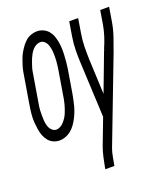

<svg xmlns="http://www.w3.org/2000/svg" viewBox="-156 -622 806 932"><g transform="rotate(-20 247.5 -156.5)"><path d="M68 8Q50 8 35 1Q20 -6 10 -18.5Q0 -31 -6 -46.5Q-12 -62 -14.5 -79Q-17 -96 -18.5 -113Q-20 -130 -19 -147.5Q-18 -165 -15.5 -182.5Q-13 -200 -10 -218L10 -338Q12 -353 15 -368Q18 -383 22.5 -397.5Q27 -412 32.5 -427Q38 -442 46 -456Q54 -470 63.5 -483Q73 -496 85 -506.5Q97 -517 112.5 -522.5Q128 -528 143 -528Q160 -528 175.5 -521Q191 -514 201.5 -501.5Q212 -489 217.5 -473.5Q223 -458 226 -441Q229 -424 229.5 -407Q230 -390 229 -372.5Q228 -355 226.5 -337.5Q225 -320 222 -302L202 -182Q199 -167 196 -152Q193 -137 189 -122.5Q185 -108 179 -93Q173 -78 165.5 -64Q158 -50 148.5 -37Q139 -24 126 -13.5Q113 -3 97.5 2.5Q82 8 68 8ZM70 -47Q80 -47 90.5 -52.5Q101 -58 109 -67Q117 -76 123.5 -86Q130 -96 134 -106Q138 -116 142 -127Q146 -138 148.5 -148.5Q151 -159 153.5 -170Q156 -181 157 -191L177 -311Q179 -323 180.5 -335Q182 -347 183 -358.5Q184 -370 184 -381.5Q184 -393 183.5 -404.5Q183 -416 180.5 -427.5Q178 -439 174 -448.5Q170 -458 161 -465.5Q152 -473 141 -473Q130 -473 119.5 -467.5Q109 -462 101 -453Q93 -444 87.5 -434Q82 -424 77.5 -414Q73 -404 69.5 -393Q66 -382 62.5 -371.5Q59 -361 57.5 -350Q56 -339 54 -329L34 -209Q32 -197 30 -185Q28 -173 27.5 -161.5Q27 -150 27 -138.5Q27 -127 27.5 -115.5Q28 -104 30 -92.5Q32 -81 36.5 -71.5Q41 -62 50 -54.5Q59 -47 70 -47ZM227 215 228 208Q233 182 238.5 156.5Q244 131 253 106L304 -28L291 -305Q289 -340 289.5 -375.5Q290 -411 296 -447L308 -520H354L342 -446Q336 -412 335.5 -378.5Q335 -345 336 -311L344 -132L418 -328Q419 -329 420 -331Q421 -333 421 -335V-336Q433 -363 442 -391Q451 -419 456 -447L468 -520H514L502 -447Q496 -411 484 -375.5Q472 -340 459 -305L293 129Q286 148 282.5 168Q279 188 275 208L274 215Z"/></g></svg>

Font: Iosevka Term Curly Lt Obl
Style: Regular
Weight: 300
Italic angle: -9°
Designer: Belleve Invis
Foundry: Belleve Invis
Version: Version 32.3.0